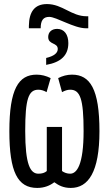

<svg xmlns="http://www.w3.org/2000/svg" viewBox="-20 -914 540 944"><path d="M122 -787V-775H180C180 -814 193 -831 222 -831C257 -831 344 -775 402 -775H414V-834H406C331 -834 287 -894 211 -894C150 -894 123 -856 122 -787ZM207 -629V-595C281 -608 316 -643 316 -702C316 -744 296 -772 261 -772C234 -772 217 -756 217 -732C217 -693 264 -706 264 -673C264 -653 245 -638 207 -629ZM163 10C199 10 226 -2 247 -18C269 -2 292 10 328 10C414 10 469 -68 469 -269C469 -476 423 -547 334 -547C310 -547 288 -541 266 -530L285 -461C298 -468 311 -473 325 -473C374 -473 391 -428 391 -270C391 -104 358 -60 325 -60C310 -60 296 -65 285 -73V-290H210V-73C200 -64 186 -60 169 -60C129 -60 104 -104 104 -270C104 -428 120 -473 169 -473C183 -473 197 -468 209 -461L229 -530C207 -541 184 -547 160 -547C71 -547 26 -476 26 -269C26 -68 67 10 163 10Z"/></svg>

Font: Noto Sans Mono ExtraCondensed
Style: Regular
Weight: 400
Width: 2
Designer: Monotype Design Team
Foundry: Monotype Imaging Inc.
Version: Version 2.014